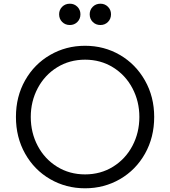

<svg xmlns="http://www.w3.org/2000/svg" viewBox="-20 -1004 918 1036"><path d="M66 -373Q66 -483 115.5 -570.5Q165 -658 250.5 -707.5Q336 -757 439 -757Q542 -757 627 -707.5Q712 -658 762 -570Q812 -482 812 -373Q812 -263 762.5 -175Q713 -87 627.5 -37.5Q542 12 439 12Q336 12 250.5 -37.5Q165 -87 115.5 -175Q66 -263 66 -373ZM732 -373Q732 -457 694.5 -528Q657 -599 590 -640.5Q523 -682 439 -682Q355 -682 288 -640.5Q221 -599 183.5 -528Q146 -457 146 -373Q146 -288 183.5 -217Q221 -146 288 -104.5Q355 -63 439 -63Q523 -63 590 -104.5Q657 -146 694.5 -217Q732 -288 732 -373ZM299 -927Q299 -951 315.5 -967.5Q332 -984 357 -984Q381 -984 397.5 -967.5Q414 -951 414 -927Q414 -902 397.5 -885.5Q381 -869 357 -869Q332 -869 315.5 -885.5Q299 -902 299 -927ZM464 -927Q464 -951 480.5 -967.5Q497 -984 522 -984Q546 -984 562.5 -967.5Q579 -951 579 -927Q579 -902 562.5 -885.5Q546 -869 522 -869Q497 -869 480.5 -885.5Q464 -902 464 -927Z"/></svg>

Font: Trafiko Sans Variable
Style: Regular
Weight: 400
Designer: Gumpita Rahayu / Trafiko
Foundry: Tokotype / Trafiko
Version: Version 0.001;FEAKit 1.0